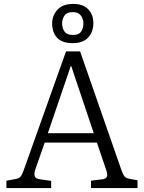

<svg xmlns="http://www.w3.org/2000/svg" viewBox="-20 -963 736 983"><path d="M13 0V-38L58 -46Q76 -49 84.5 -58Q93 -67 104 -99L318 -700H390L600 -97Q609 -72 616 -61.5Q623 -51 645 -47L684 -40V0H446V-38L504 -45Q523 -48 527.5 -58.5Q532 -69 523 -95L476 -233H209L162 -99Q154 -76 157.5 -62Q161 -48 185 -45L242 -37V0ZM225 -281H460L345 -624H342ZM353 -742Q298 -742 272.5 -769.5Q247 -797 247 -843Q247 -883 274 -913Q301 -943 355 -943Q405 -943 431.5 -915.5Q458 -888 458 -845Q458 -799 431 -770.5Q404 -742 353 -742ZM354 -784Q384 -784 395.5 -801.5Q407 -819 407 -843Q407 -866 394 -883.5Q381 -901 352 -901Q322 -901 310 -883Q298 -865 298 -843Q298 -820 310 -802Q322 -784 354 -784Z"/></svg>

Font: Literata 12pt Light
Style: Regular
Weight: 300
Designer: Latin by Veronika Burian and Jose Scaglione. Greek by Irene Vlachou. Cyrillic by Vera Evstafieva.
Foundry: TypeTogether
Version: Version 3.002